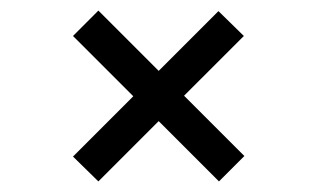

<svg xmlns="http://www.w3.org/2000/svg" viewBox="-20 -494 600 363"><path d="M166 -151 118 -198 232 -312 118 -426 166 -474 280 -360 393 -473 441 -426 328 -313 442 -199 394 -151 280 -265Z"/></svg>

Font: Be Vietnam Pro Light
Style: Regular
Weight: 300
Designer: Lam Bao, Tony Le, Vietanh Nguyen
Foundry: Yellow Type Foundry
Version: Version 1.002; ttfautohint (v1.8.3)